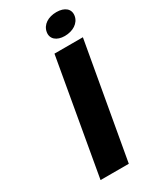

<svg xmlns="http://www.w3.org/2000/svg" viewBox="-226 -964 844 1030"><g transform="rotate(-30 196.5 -449.5)"><path d="M247 0 373 -711H197L72 0ZM293 -765C344 -765 385 -791 392 -832C399 -873 368 -899 317 -899C266 -899 226 -874 219 -832C212 -792 243 -765 293 -765Z"/></g></svg>

Font: Asimov
Style: XWidIt
Weight: 500
Designer: Google
Version: Version 2.000980; 2014